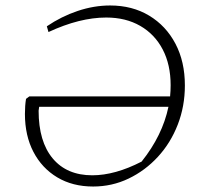

<svg xmlns="http://www.w3.org/2000/svg" viewBox="-20 -673 748 701"><path d="M320 8Q245 8 189 -25.5Q133 -59 102 -118.5Q71 -178 71 -257Q71 -272 72 -286Q73 -300 75 -312L87 -321H601Q603 -341 603 -362Q603 -437 574 -492.5Q545 -548 492 -578.5Q439 -609 368 -609Q271 -609 157 -556L151 -577Q204 -613 263.5 -633Q323 -653 382 -653Q463 -653 524.5 -616Q586 -579 620.5 -513.5Q655 -448 655 -361Q655 -285 629 -218Q603 -151 556.5 -100.5Q510 -50 449.5 -21Q389 8 320 8ZM121 -269Q121 -156 172.5 -94.5Q224 -33 317 -33Q400 -33 497 -83Q573 -178 595 -283H123Q121 -272 121 -269Z"/></svg>

Font: Piazzolla ExtraLight
Style: Italic
Weight: 200
Italic angle: -11.3°
Designer: Juan Pablo del Peral
Foundry: Huerta Tipografica
Version: Version 1.330